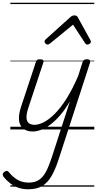

<svg xmlns="http://www.w3.org/2000/svg" viewBox="-76 -950 712 1409"><path d="M164 15Q124 15 97 -4Q70 -23 64 -63.5Q58 -104 79 -168L187 -494Q191 -506 197 -510.5Q203 -515 217 -515Q234 -515 240 -509Q246 -503 242 -491L133 -162Q119 -121 118.5 -92Q118 -63 133 -48.5Q148 -34 178 -34Q208 -34 246 -53.5Q284 -73 326.5 -115.5Q369 -158 412 -226Q455 -294 497 -391L530 -494Q535 -506 541.5 -510.5Q548 -515 561 -515Q579 -515 583.5 -507.5Q588 -500 584 -488L356 214Q331 292 302 342Q273 392 233 415.5Q193 439 131 439Q92 439 59.5 428Q27 417 0.5 396.5Q-26 376 -49 349Q-55 340 -56 331Q-57 322 -45 312Q-33 303 -26 303.5Q-19 304 -12 312Q19 351 54.5 370.5Q90 390 135 390Q180 390 209.5 370.5Q239 351 260.5 311.5Q282 272 302 211L437 -206Q401 -145 364 -102.5Q327 -60 291.5 -34Q256 -8 223.5 3.5Q191 15 164 15ZM273 -623Q265 -623 258 -630Q251 -637 251 -645Q251 -650 253.5 -654Q256 -658 260 -662L441 -825Q449 -832 456 -834.5Q463 -837 471 -837Q478 -837 484.5 -834Q491 -831 495 -823L585 -660Q588 -655 589.5 -651Q591 -647 591 -644Q591 -635 582 -629Q573 -623 566 -623Q560 -623 555.5 -626Q551 -629 548 -634L460 -769L295 -634Q288 -629 283.5 -626Q279 -623 273 -623ZM0 410H616V420H0ZM0 -20H616V0H0ZM0 -505H616V-500H0ZM0 -930H616V-920H0Z"/></svg>

Font: Playwrite DE LA Guides
Style: Regular
Weight: 400
Designer: Veronika Burian, José Scaglione
Foundry: TypeTogether
Version: Version 1.003